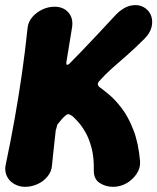

<svg xmlns="http://www.w3.org/2000/svg" viewBox="-39 -708 609 743"><path d="M58 15Q36 15 17 4.5Q-2 -6 -11.5 -24.5Q-21 -43 -18 -65Q2 -160 17.5 -247Q33 -334 45.5 -420.5Q58 -507 68 -602Q71 -625 87 -643Q103 -661 125.5 -671.5Q148 -682 172 -682Q206 -682 225.5 -660Q245 -638 240 -603L218 -468Q217 -461 219 -458Q221 -455 229 -461Q252 -484 276.5 -509.5Q301 -535 331.5 -567.5Q362 -600 402 -643Q435 -680 468 -686.5Q501 -693 525 -675Q541 -663 547 -643.5Q553 -624 547 -601.5Q541 -579 520 -558Q482 -520 451.5 -493.5Q421 -467 395 -444Q369 -421 344 -393Q338 -385 340 -379.5Q342 -374 346 -371Q359 -362 383 -342Q407 -322 432.5 -288.5Q458 -255 477.5 -204.5Q497 -154 503 -84Q505 -58 489.5 -35Q474 -12 450 1.5Q426 15 399 15Q369 15 346 -0.5Q323 -16 324 -50Q325 -99 315.5 -135Q306 -171 292 -195.5Q278 -220 264 -235.5Q250 -251 242 -258Q232 -265 227 -266Q222 -267 217 -263Q207 -255 199 -245.5Q191 -236 183 -226Q181 -220 179.5 -213Q178 -206 177 -206Q174 -177 171.5 -156Q169 -135 167 -115Q165 -95 162 -66Q160 -43 144 -24Q128 -5 105 5Q82 15 58 15Z"/></svg>

Font: Winky Sans
Style: Bold Italic
Weight: 700
Italic angle: -8.97852°
Designer: Simon Atzbach
Foundry: typofactur
Version: Version 1.205